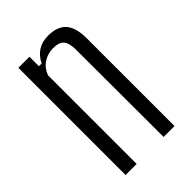

<svg xmlns="http://www.w3.org/2000/svg" viewBox="-186 -684 760 760"><g transform="rotate(-45 194.0 -303.5)"><path d="M56 0V-600H118V-547H133Q163 -607 229 -607Q281 -607 305.5 -579Q330 -551 330 -491V0H269L268 -495Q267 -529 253.5 -543.5Q240 -558 209 -558Q178 -558 153.5 -542Q129 -526 118 -496V0Z"/></g></svg>

Font: Big Shoulders Text Light
Style: Regular
Weight: 300
Designer: Patric King
Foundry: XO Type Co
Version: Version 1.000; ttfautohint (v1.8.2)